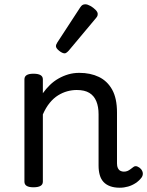

<svg xmlns="http://www.w3.org/2000/svg" viewBox="-20 -859 687 896"><path d="M539 17Q513 17 494 10Q475 3 463 -10Q451 -23 445.5 -42.5Q440 -62 440 -86V-326Q440 -361 429.5 -386.5Q419 -412 397 -425.5Q375 -439 338 -439Q316 -439 294 -433Q272 -427 251 -414Q230 -401 212 -379Q194 -357 180 -325V-11Q180 2 169 8.5Q158 15 136 15Q115 15 104.5 8.5Q94 2 94 -11V-489Q94 -502 104.5 -508.5Q115 -515 136 -515Q158 -515 169 -508.5Q180 -502 180 -489V-424Q195 -445 213 -462.5Q231 -480 253 -492.5Q275 -505 299 -512Q323 -519 350 -519Q402 -519 441.5 -500Q481 -481 503.5 -440.5Q526 -400 526 -334V-96Q526 -83 530 -74.5Q534 -66 541.5 -62Q549 -58 558 -58Q567 -58 574.5 -61Q582 -64 589 -69.5Q596 -75 603 -80Q611 -86 621 -82Q631 -78 638 -70Q646 -60 646.5 -50Q647 -40 641 -31Q630 -16 613.5 -5Q597 6 578 11.5Q559 17 539 17ZM282 -610Q271 -610 256 -622Q241 -634 241 -644Q241 -647 242 -650Q243 -653 247 -660L354 -824Q359 -832 364.5 -835.5Q370 -839 378 -839Q388 -839 401.5 -831.5Q415 -824 425.5 -813.5Q436 -803 436 -794Q436 -787 433.5 -782.5Q431 -778 424 -770L301 -623Q289 -610 282 -610Z"/></svg>

Font: Playwrite AR
Style: Regular
Weight: 400
Designer: Veronika Burian, José Scaglione
Foundry: TypeTogether
Version: Version 1.002